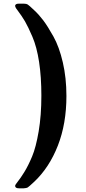

<svg xmlns="http://www.w3.org/2000/svg" viewBox="-20 -770 468 1040"><path d="M62 236.8Q62 231 76.4 213.4Q90.8 195.8 111.8 161.9Q132.8 127.9 153.8 77.9Q174.8 27.8 189.5 -58.6Q204.1 -145 204.1 -252Q204.1 -353 191.7 -434.6Q179.2 -516.1 155.5 -571Q131.8 -626 115.5 -654.1Q99.1 -682.1 75.2 -713.9Q61 -731 62 -740.2Q64.9 -750 80.1 -750H110.8Q123 -750 130.1 -745.6Q137.2 -741.2 165 -714.8Q189.9 -691.9 213.9 -660.4Q237.8 -628.9 269.3 -572.5Q300.8 -516.1 320.3 -432.1Q339.8 -348.1 339.8 -250Q339.8 -100.1 293.5 18.6Q247.1 137.2 166 213.9Q136.2 241.7 130.1 245.4Q124 249 108.9 250H83Q62 250 62 236.8Z"/></svg>

Font: CMU Sans Serif
Style: Bold
Weight: 700
Version: Version 0.7.0